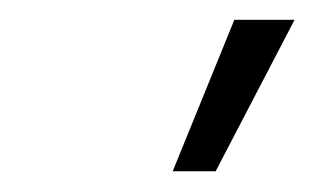

<svg xmlns="http://www.w3.org/2000/svg" viewBox="-20 -796 311 190"><path d="M150.9 -626.5 211.9 -776.4H271.5L193.4 -626.5Z"/></svg>

Font: Roboto Condensed Light
Style: Italic
Weight: 300
Italic angle: -12°
Designer: Christian Robertson
Foundry: Google
Version: Version 3.0; 2020